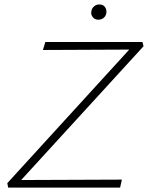

<svg xmlns="http://www.w3.org/2000/svg" viewBox="-20 -848 669 868"><path d="M17 0 13 -20 590 -652 603 -624 174 -622 185 -658H624L629 -639L50 -6L39 -34L531 -36L523 0ZM425 -759Q414 -759 406.5 -764Q399 -769 395 -777.5Q391 -786 393 -796Q394 -809 404.5 -818.5Q415 -828 429 -828Q440 -828 447.5 -823Q455 -818 458.5 -809.5Q462 -801 461 -790Q459 -776 449 -767.5Q439 -759 425 -759Z"/></svg>

Font: Ysabeau ExtraLight
Style: Italic
Weight: 250
Italic angle: -12°
Version: Version 2.000;gftools[0.9.27.dev2+g8671c4b]